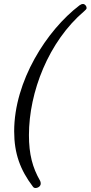

<svg xmlns="http://www.w3.org/2000/svg" viewBox="-20 -769 454 962"><path d="M157 173C172 173 184 163 184 151C184 145 183 141 181 137C143 71 125 4 125 -92C125 -307 223 -561 402 -713C409 -719 414 -724 414 -729C414 -738 406 -749 396 -749C390 -749 385 -747 378 -742C214 -617 51 -363 51 -111C51 1 82 83 144 165C147 170 152 173 157 173Z"/></svg>

Font: Junicode Two Beta SemiCondensed Medium
Style: Italic
Weight: 500
Width: 4
Italic angle: -10°
Version: Version 1.063